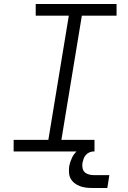

<svg xmlns="http://www.w3.org/2000/svg" viewBox="-20 -755 640 957"><path d="M48 0V-58H221L323 -677H158V-735H561V-677H388L286 -58H451V0ZM440 182Q423 182 407.5 180Q392 178 377.5 172.5Q363 167 351 157.5Q339 148 332 135Q325 122 324 105.5Q323 89 325 73Q329 52 339 31Q349 10 367 -5Q385 -20 407 -26Q429 -32 450 -32L445 0Q435 0 424.5 5Q414 10 407 18.5Q400 27 396.5 37Q393 47 391 57Q389 70 391.5 83Q394 96 403 104Q412 112 424.5 115Q437 118 450 118H525L515 182Z"/></svg>

Font: Iosevka Curly Light Extended
Style: Italic
Weight: 300
Width: 7
Italic angle: -9°
Monospace: yes
Designer: Belleve Invis
Foundry: Belleve Invis
Version: Version 11.1.0; ttfautohint (v1.8.3)